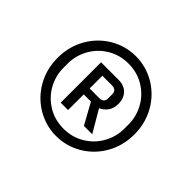

<svg xmlns="http://www.w3.org/2000/svg" viewBox="-104 -898 736 736"><g transform="rotate(45 264.0 -529.5)"><path d="M56 -529Q56 -590 84 -639.5Q112 -689 160 -717.5Q208 -746 264 -746Q320 -746 368 -717.5Q416 -689 444 -639.5Q472 -590 472 -529Q472 -469 444 -419.5Q416 -370 368 -341.5Q320 -313 264 -313Q208 -313 160 -341.5Q112 -370 84 -419.5Q56 -469 56 -529ZM429 -518V-541Q429 -584 408 -622Q387 -660 349 -683Q311 -706 264 -706Q217 -706 179 -683Q141 -660 120 -622Q99 -584 99 -541V-518Q99 -475 120 -437Q141 -399 179 -376Q217 -353 264 -353Q311 -353 349 -376Q387 -399 408 -437Q429 -475 429 -518ZM186 -416V-635H280Q311 -635 328.5 -617Q346 -599 346 -569Q346 -545 334.5 -529Q323 -513 305 -505L357 -416H312L265 -501H226V-416ZM278 -533Q303 -533 303 -556V-579Q303 -590 296.5 -596Q290 -602 278 -602H226V-533Z"/></g></svg>

Font: PlemolJP
Style: Regular
Weight: 400
Monospace: yes
Version: v2.0.4; ttfautohint (v1.8.4.7-5d5b-dirty) -l 6 -r 45 -G 200 